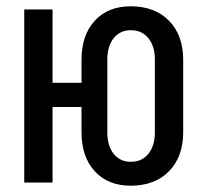

<svg xmlns="http://www.w3.org/2000/svg" viewBox="-20 -580 640 610"><path d="M395 10Q323 10 281 -36Q239 -82 239 -159V-240H147V0H57V-550H147V-317H239V-391Q239 -468 281 -514Q323 -560 395 -560Q472 -560 517 -514Q562 -468 562 -391V-159Q562 -82 517 -36Q472 10 395 10ZM396 -66Q431 -66 451.5 -91.5Q472 -117 472 -159V-391Q472 -433 451.5 -458.5Q431 -484 396 -484Q361 -484 341 -458.5Q321 -433 321 -391V-159Q321 -117 341 -91.5Q361 -66 396 -66Z"/></svg>

Font: Pitagon Sans Mono Medium
Style: Regular
Weight: 500
Monospace: yes
Designer: Travis Tran
Foundry: Pitagon
Version: Version 1.001; ttfautohint (v1.8.4.7-5d5b);gftools[0.9.26]